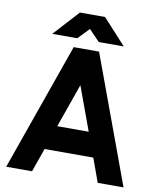

<svg xmlns="http://www.w3.org/2000/svg" viewBox="-95 -964 857 1038"><g transform="rotate(10 333.0 -445.0)"><path d="M131.3 -750.7H268.7L327.7 -812L386.7 -750.7H524L396.7 -890H258.7ZM244.7 -263.7 329.3 -503.7 417.3 -263.7ZM198.7 -130.3H466L513.3 0H655L397.3 -700H258L11 0H152.7Z"/></g></svg>

Font: Unageo Variable
Style: Regular
Weight: 300
Designer: Richard Sepsi
Foundry: Richard Sepsi
Version: Version 2.200